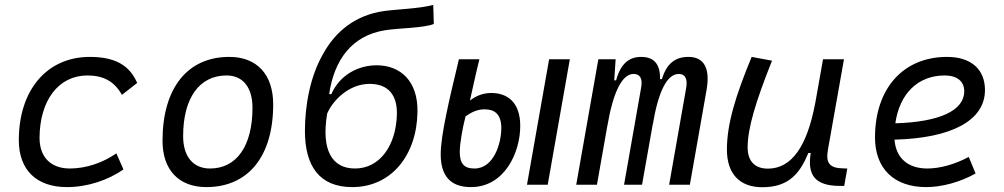

<svg xmlns="http://www.w3.org/2000/svg" viewBox="-20 -762 4142 792"><path d="M268.6 -66.9C189.9 -66.9 143.6 -113.3 143.1 -192.4C143.6 -348.1 221.7 -450.7 340.3 -450.7C406.2 -450.7 451.7 -426.8 482.9 -370.6L545.9 -419.9C514.2 -493.7 453.1 -527.3 350.6 -527.3C173.8 -527.3 57.6 -391.1 57.6 -183.6C57.6 -61 130.4 9.8 256.3 9.8C341.3 9.8 425.8 -19 489.3 -63L460 -129.4C406.2 -91.8 336.4 -66.9 268.6 -66.9Z M831.1 9.8C1004.4 9.8 1106.9 -117.2 1106.9 -331.5C1106.9 -455.1 1039.6 -527.3 925.8 -527.3C752.9 -527.3 650.4 -398.4 650.4 -181.2C650.4 -61 717.8 9.8 831.1 9.8ZM846.2 -66.9C776.9 -66.9 735.4 -116.2 735.4 -200.2C735.4 -357.4 802.2 -450.7 914.6 -450.7C982.4 -450.7 1021.5 -400.9 1021.5 -317.4C1021.5 -159.7 956.1 -66.9 846.2 -66.9Z M1433.1 9.8C1593.8 9.8 1699.2 -121.1 1702.1 -299.8C1704.6 -427.7 1631.8 -492.7 1533.7 -492.7C1460.4 -492.7 1382.3 -455.1 1346.7 -373.5L1337.9 -374C1358.4 -515.6 1432.1 -615.7 1568.4 -637.2C1627 -646.5 1726.6 -646 1769.5 -663.1L1767.1 -741.7C1708.5 -726.1 1618.7 -724.1 1563 -716.3C1448.2 -699.7 1364.7 -634.8 1312 -538.1C1261.7 -451.2 1237.8 -332.5 1237.8 -221.7C1237.8 -78.6 1296.4 9.8 1433.1 9.8ZM1444.3 -66.9C1347.7 -66.9 1304.7 -145.5 1329.6 -293.5C1350.1 -342.8 1415.5 -416 1504.9 -416C1582.5 -416 1618.7 -368.7 1617.2 -291.5C1614.3 -162.6 1547.4 -66.9 1444.3 -66.9Z M1922.4 9.8C2062 9.8 2126 -133.8 2126 -242.2C2126 -344.7 2068.8 -378.4 2006.8 -378.4C1974.6 -378.4 1945.8 -368.2 1918.5 -347.2C1929.2 -394.5 1941.4 -452.6 1957.5 -517.6H1873C1832.5 -348.6 1797.9 -203.6 1797.9 -125C1797.9 -16.1 1859.4 9.8 1922.4 9.8ZM2153.8 0H2239.3L2330.6 -517.6H2245.1ZM1900.4 -282.2C1927.2 -300.8 1950.7 -311 1979 -311C2018.6 -311 2047.9 -293 2047.9 -233.4C2047.9 -172.9 2018.1 -66.9 1937 -66.9C1894.5 -66.9 1876.5 -86.9 1876.5 -135.7C1876.5 -166.5 1886.7 -229.5 1900.4 -282.2Z M2519.5 -517.6H2448.2L2356.9 0H2442.4L2485.4 -243.7V-242.7C2508.8 -380.9 2545.9 -457 2593.3 -457C2620.6 -457 2631.8 -437.5 2624.5 -399.4L2554.2 0H2628.4L2672.9 -251V-249C2695.3 -383.3 2731 -457 2780.3 -457C2806.6 -457 2816.9 -436.5 2810.5 -399.4L2740.2 0H2825.7L2894.5 -390.6C2910.2 -480.5 2884.3 -527.3 2819.8 -527.3C2765.6 -527.3 2729.5 -500 2710.4 -435.5H2702.6C2704.1 -498 2677.2 -527.3 2625 -527.3C2573.7 -527.3 2539.6 -498 2521.5 -430.7H2513.7Z M3124.5 10.3C3234.4 10.3 3279.8 -47.4 3314.5 -130.9H3324.2C3309.6 -40 3341.3 4.9 3445.3 4.9H3462.4L3475.1 -66.9L3458.5 -67.4C3401.4 -68.4 3385.3 -89.4 3395.5 -146L3461.4 -517.6H3375L3342.8 -336.4V-336.9C3309.1 -157.2 3245.1 -66.4 3147.5 -66.4C3093.8 -66.4 3064 -97.2 3064 -153.8C3064 -231.9 3095.7 -338.9 3164.6 -511.7L3080.6 -527.3C3012.2 -362.3 2978.5 -248 2978.5 -145C2978.5 -45.4 3030.8 10.3 3124.5 10.3Z M3805.2 -66.9C3724.6 -66.9 3675.3 -110.8 3669.9 -186C3904.8 -191.9 4043 -264.6 4043 -390.6C4043 -476.6 3984.9 -527.3 3886.7 -527.3C3706.1 -527.3 3589.4 -397.5 3589.4 -194.8C3589.4 -66.4 3668 9.8 3800.8 9.8C3866.2 9.8 3941.4 -11.2 4004.4 -46.4L3976.1 -114.7C3920.4 -84.5 3857.4 -66.9 3805.2 -66.9ZM3673.3 -253.4C3690.4 -375.5 3766.6 -450.7 3876.5 -450.7C3928.2 -450.7 3957.5 -426.3 3957.5 -385.7C3957.5 -305.2 3854.5 -258.8 3673.3 -253.4Z"/></svg>

Font: Cascadia Code SemiLight
Style: Italic
Weight: 350
Italic angle: -10°
Monospace: yes
Designer: Aaron Bell
Foundry: Saja Typeworks
Version: Version 2404.023